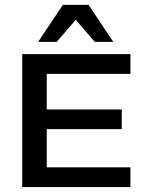

<svg xmlns="http://www.w3.org/2000/svg" viewBox="-20 -760 596 780"><path d="M70.3 0H169.9H509.8V-80.1H169.9V-235.4H474.6V-315.4H169.9V-460H509.8V-540H169.9H70.3ZM287.7 -679.5C323.9 -637.5 349.7 -607.6 365.2 -589.8H440.4C390.3 -664.7 356.8 -714.8 339.8 -740.2H235.4C185.2 -665.4 151.7 -615.2 134.8 -589.8H210C240.8 -625.3 266.7 -655.1 287.7 -679.5Z"/></svg>

Font: Helmet
Style: Regular
Weight: 400
Designer: Carl Enlund
Version: 1.0